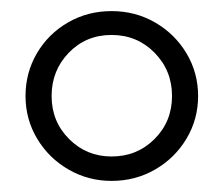

<svg xmlns="http://www.w3.org/2000/svg" viewBox="-20 -739 402 346"><path d="M181 -719Q224 -719 259.5 -698.5Q295 -678 316 -643Q337 -608 337 -566Q337 -524 316 -489Q295 -454 259.5 -433.5Q224 -413 181 -413Q139 -413 103.5 -433.5Q68 -454 47 -489Q26 -524 26 -566Q26 -608 46.5 -643Q67 -678 102.5 -698.5Q138 -719 181 -719ZM181 -457Q227 -457 258.5 -488.5Q290 -520 290 -566Q290 -612 258.5 -644Q227 -676 181 -676Q135 -676 104 -644Q73 -612 73 -566Q73 -520 104.5 -488.5Q136 -457 181 -457Z"/></svg>

Font: Aleo Light
Style: Regular
Weight: 300
Designer: Alessio Laiso
Foundry: Alessio Laiso
Version: Version 2.000